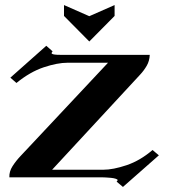

<svg xmlns="http://www.w3.org/2000/svg" viewBox="-20 -718 671 759"><path d="M248 -501H572Q571 -477 560 -458Q549 -439 534 -423L186 -47H388Q427 -47 480.5 -65Q534 -83 583 -125L608 -104L466 21L441 0Q445 -4 445 -6Q445 -9 437 -11.5Q429 -14 418.5 -15Q408 -16 398 -16.5Q388 -17 384 -17H17Q16 -40 29.5 -61Q43 -82 61 -101L407 -470H247Q207 -470 153 -452Q99 -434 45 -390L21 -411L163 -537L188 -515Q184 -511 184 -508Q184 -505 190 -503.5Q196 -502 205.5 -501.5Q215 -501 226.5 -501Q238 -501 248 -501ZM433 -655 333 -554 233 -655V-698L333 -654L433 -698Z"/></svg>

Font: CatShop
Style: Regular
Weight: 400
Designer: Peter Wiegel
Foundry: Peter Wiegel
Version: Version 1.000 2009 initial release